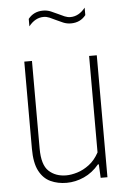

<svg xmlns="http://www.w3.org/2000/svg" viewBox="-54 -797 568 847"><g transform="rotate(-5 230.0 -374.0)"><path d="M207 9Q167.5 9 135.8 -5.8Q104 -20.5 85.5 -56Q67 -91.5 67 -154V-540H101V-152Q101 -79.5 131 -51.8Q161 -24 208 -24Q230 -24 257.2 -32.2Q284.5 -40.5 310.2 -60Q336 -79.5 354 -113V-540H388V0H358L355 -60H351Q322 -25 284 -8Q246 9 207 9ZM287 -690Q269 -690 252.8 -696.8Q236.5 -703.5 221.5 -711Q207.5 -718 194.8 -723.5Q182 -729 169 -729Q131.5 -729 103 -693V-726Q127.5 -757 169 -757Q187 -757 203.2 -750.2Q219.5 -743.5 234.5 -736Q248.5 -729 261.5 -723.5Q274.5 -718 287 -718Q324.5 -718 353 -754V-721Q328.5 -690 287 -690Z"/></g></svg>

Font: Encode Sans Cnd Th
Style: Regular
Weight: 100
Width: 3
Designer: Multiple Designers
Foundry: Impallari Type
Version: Version 3.002; ttfautohint (v1.8.3) -l 8 -r 50 -G 200 -x 14 